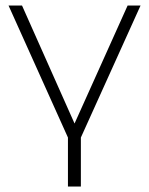

<svg xmlns="http://www.w3.org/2000/svg" viewBox="-20 -500 541 698"><path d="M274 0V178H227V0L11 -480H60L251 -51L444 -480H491Z"/></svg>

Font: Montserrat Ace
Style: Light
Weight: 300
Designer: Julieta Ulanovsky
Foundry: Julieta Ulanovsky
Version: Version 1